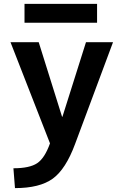

<svg xmlns="http://www.w3.org/2000/svg" viewBox="-20 -737 630 987"><path d="M106 -620V-717H479V-620ZM57 230 49 128Q132 128 171 102Q210 76 237 0L34 -520H179L299 -137H301L422 -520H561L366 3Q318 133 251 181.5Q184 230 57 230Z"/></svg>

Font: M PLUS 1p
Style: Bold
Weight: 700
Version: Version 1.062